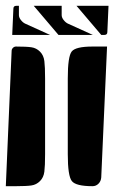

<svg xmlns="http://www.w3.org/2000/svg" viewBox="-20 -650 393 660"><path d="M213 -120V-380Q213 -456 226.5 -473Q240 -490 298 -490H348L328 -40Q327 -27 318.5 -18.5Q310 -10 298 -10Q241 -10 227 -27.5Q213 -45 213 -120ZM0 -10 20 -475Q20 -481 24.5 -485.5Q29 -490 35 -490Q71 -490 88 -487.5Q105 -485 117.5 -472.5Q130 -460 132.5 -440Q135 -420 135 -380V-120Q135 -80 132.5 -60Q130 -40 117.5 -27.5Q105 -15 88 -12.5Q71 -10 35 -10ZM22 -530 26 -620Q26 -630 36 -630H45V-598Q45 -590 51.5 -581.5Q58 -573 66 -569L152 -530ZM96 -630H192V-598Q192 -590 198.5 -581.5Q205 -573 213 -569L299 -530H181ZM243 -630H353L349 -540Q349 -530 339 -530H328Z"/></svg>

Font: PrimecolorCV1
Style: Medium
Weight: 500
Designer: gluk
Foundry: gluk
Version: Version 0.672